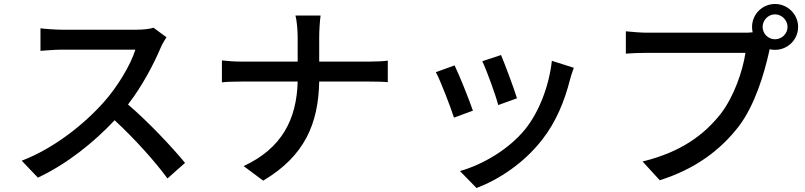

<svg xmlns="http://www.w3.org/2000/svg" viewBox="-20 -860 4040 963"><path d="M815 -673 750 -721C733 -715 700 -711 663 -711C623 -711 337 -711 292 -711C261 -711 203 -715 183 -718V-605C199 -606 253 -611 292 -611C330 -611 621 -611 659 -611C635 -533 568 -423 500 -347C401 -236 251 -116 89 -54L170 31C313 -36 448 -143 555 -257C654 -165 754 -55 820 35L908 -43C846 -119 725 -248 622 -336C692 -426 751 -538 786 -621C793 -638 808 -663 815 -673Z M1093 -557V-447C1118 -450 1156 -451 1196 -451H1473C1468 -262 1394 -116 1202 -27L1300 46C1508 -77 1577 -240 1581 -451H1828C1863 -451 1907 -450 1925 -448V-556C1907 -553 1868 -551 1829 -551H1581V-674C1581 -704 1584 -756 1588 -782H1462C1469 -756 1473 -706 1473 -674V-551H1194C1156 -551 1117 -554 1093 -557Z M2493 -584 2399 -553C2422 -505 2467 -380 2479 -333L2573 -367C2560 -411 2511 -542 2493 -584ZM2858 -520 2748 -555C2734 -429 2684 -299 2615 -213C2532 -110 2400 -34 2287 -2L2370 83C2483 40 2607 -41 2699 -159C2769 -248 2812 -354 2839 -461C2843 -477 2849 -495 2858 -520ZM2260 -532 2166 -498C2188 -459 2240 -323 2257 -270L2352 -305C2333 -360 2283 -486 2260 -532Z M3805 -725C3805 -759 3833 -788 3867 -788C3901 -788 3930 -759 3930 -725C3930 -691 3901 -663 3867 -663C3833 -663 3805 -691 3805 -725ZM3752 -725C3752 -716 3753 -707 3755 -698C3739 -696 3724 -696 3712 -696C3662 -696 3292 -696 3227 -696C3194 -696 3147 -700 3119 -703V-591C3145 -593 3185 -595 3227 -595C3292 -595 3660 -595 3719 -595C3705 -504 3662 -376 3594 -288C3511 -184 3398 -98 3203 -50L3289 44C3470 -13 3595 -109 3686 -227C3767 -334 3813 -492 3836 -594L3840 -613C3849 -611 3858 -610 3867 -610C3931 -610 3983 -661 3983 -725C3983 -788 3931 -840 3867 -840C3803 -840 3752 -788 3752 -725Z"/></svg>

Font: Noto Sans CJK SC Medium
Style: Regular
Weight: 500
Designer: Ryoko NISHIZUKA 西塚涼子 (kana, bopomofo & ideographs); Paul D. Hunt (Latin, Greek & Cyrillic); Sandoll Communications 산돌커뮤니
Foundry: Adobe
Version: Version 2.004;hotconv 1.0.118;makeotfexe 2.5.65603